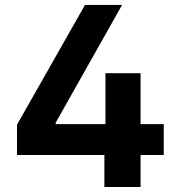

<svg xmlns="http://www.w3.org/2000/svg" viewBox="-20 -747 718 767"><path d="M319.6 -727.3H467.7L202.4 -256.7V-251.1H401.3V-454.5H541.5V-251.1H634.2V-127.8H541.5V0H397V-127.8H47.9V-248.9Z"/></svg>

Font: Inter P
Style: Bold
Weight: 700
Designer: Rasmus Andersson
Foundry: rsms
Version: Version 3.018;git-588b23468